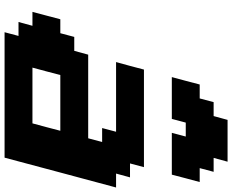

<svg xmlns="http://www.w3.org/2000/svg" viewBox="-110 -930 1040 861"><g transform="rotate(90 410.5 -500.0)"><path d="M125 0H687.5Q709.5 -83 754.2 -250Q798.8 -417 821.3 -500H758.8L775.9 -562.5H713.4L730 -625H292.5Q287.1 -604 275.9 -562.3Q264.6 -520.5 258.8 -500H571.3L554.7 -437.5H617.2L600.6 -375H225.6L208.5 -312.5H146L129.4 -250H66.9Q61.5 -229 50.3 -187.3Q39.1 -145.5 33.7 -125H96.2L79.1 -62.5H141.6ZM533.7 -125H283.7Q289.6 -145.5 300.5 -187.3Q311.5 -229 316.9 -250H566.9Q561.5 -229 550.5 -187.3Q539.6 -145.5 533.7 -125ZM576.2 -750H763.7Q769 -770.5 780 -812.5Q791 -854.5 796.9 -875H734.4L751 -937.5H688.5L705.6 -1000H518.1L501 -937.5H438.5L421.9 -875H359.4Q354 -854 343 -812.5Q332 -771 326.2 -750H513.7L530.3 -812.5H592.8Z"/></g></svg>

Font: Faithful 32x
Style: SemiboldOblique
Weight: 400
Foundry: Faithful Resource Pack
Version: Version 1.0; January 27, 2023